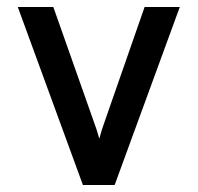

<svg xmlns="http://www.w3.org/2000/svg" viewBox="-20 -531 567 551"><path d="M218 0 31 -511H133L249 -182.5Q253.5 -170.5 257.5 -158.2Q261.5 -146 265 -133Q268.5 -146 272.2 -158.2Q276 -170.5 280.5 -182.5L395 -511H496L309 0Z"/></svg>

Font: Overpass Medium
Style: Regular
Weight: 500
Designer: Delve Withrington, Dave Bailey, Thomas Jockin
Foundry: Delve Fonts LLC
Version: Version 4.000